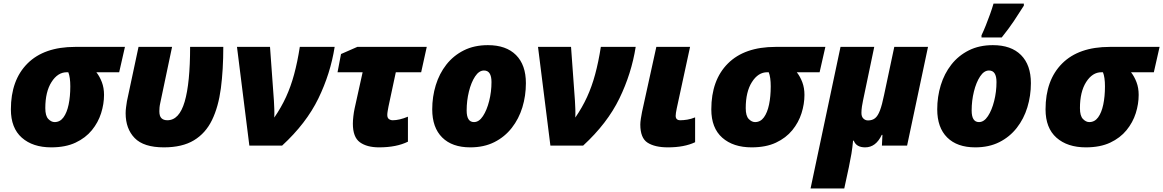

<svg xmlns="http://www.w3.org/2000/svg" viewBox="-20 -816 6519 1076"><path d="M267.1 9.8Q163.6 9.8 102.3 -44.4Q41 -98.6 41 -203.1Q41 -367.2 134 -460.2Q227.1 -553.2 400.9 -553.2H680.2L647.9 -411.1H520Q538.6 -387.7 550.8 -355.7Q563 -323.7 563 -284.2Q563 -233.4 546.6 -181.6Q530.3 -129.9 494.9 -86.4Q459.5 -43 403.3 -16.6Q347.2 9.8 267.1 9.8ZM286.1 -131.8Q316.4 -131.8 335.7 -158.2Q355 -184.6 364.5 -229.7Q374 -274.9 374 -332Q374 -383.3 362.8 -411.1H354Q303.7 -411.1 268.8 -356.4Q233.9 -301.8 233.9 -210Q233.9 -166.5 250.7 -149.2Q267.6 -131.8 286.1 -131.8Z M898.4 9.8Q785.2 9.8 734.6 -42.5Q684.1 -94.7 684.1 -181.2Q684.1 -197.8 686.5 -215.1Q689 -232.4 691.4 -249L756.3 -553.2H944.3L878.4 -240.2Q875 -225.1 874 -213.9Q873 -202.6 873 -192.9Q873 -165 884.8 -153.6Q896.5 -142.1 918 -142.1Q984.4 -142.1 1014.9 -246.1Q1045.4 -350.1 1045.4 -553.2H1231.4Q1231.4 -424.8 1217.8 -321Q1204.1 -217.3 1168.2 -143.3Q1132.3 -69.3 1066.9 -29.8Q1001.5 9.8 898.4 9.8Z M1377.4 0 1308.1 -553.2H1493.2L1515.1 -251Q1516.6 -226.1 1517.3 -203.6Q1518.1 -181.2 1517.1 -157.2Q1556.2 -213.9 1583 -272.5Q1609.9 -331.1 1628.4 -399.7Q1647 -468.3 1660.2 -553.2H1855.5Q1832 -403.8 1764.2 -264.2Q1696.3 -124.5 1561 0Z M2104.5 9.8Q2036.1 9.8 1996.8 -18.8Q1957.5 -47.4 1957.5 -123Q1957.5 -139.6 1960.2 -163.8Q1962.9 -188 1967.3 -208L2012.2 -411.1H1871.6L1891.1 -513.2L1982.4 -553.2H2371.6L2340.3 -411.1H2198.2L2157.2 -219.2Q2155.3 -208 2152.8 -194.8Q2150.4 -181.6 2150.4 -171.9Q2150.4 -155.3 2159.7 -148.7Q2168.9 -142.1 2181.2 -142.1Q2217.8 -142.1 2266.1 -162.1V-22Q2201.7 9.8 2104.5 9.8Z M2615.2 9.8Q2513.7 9.8 2458 -45.7Q2402.3 -101.1 2402.3 -203.1Q2402.3 -273.9 2422.1 -338.6Q2441.9 -403.3 2481.4 -453.9Q2521 -504.4 2579.3 -533.7Q2637.7 -563 2714.4 -563Q2816.4 -563 2871.8 -507.6Q2927.2 -452.1 2927.2 -350.1Q2927.2 -279.3 2907.5 -214.6Q2887.7 -149.9 2848.1 -99.4Q2808.6 -48.8 2750.5 -19.5Q2692.4 9.8 2615.2 9.8ZM2636.2 -131.8Q2664.6 -131.8 2686.5 -165.3Q2708.5 -198.7 2721.4 -250.2Q2734.4 -301.8 2734.4 -356Q2734.4 -420.9 2692.4 -420.9Q2664.6 -420.9 2642.6 -387.7Q2620.6 -354.5 2607.9 -303Q2595.2 -251.5 2595.2 -196.8Q2595.2 -131.8 2636.2 -131.8Z M3064.5 0 2995.1 -553.2H3180.2L3202.1 -251Q3203.6 -226.1 3204.3 -203.6Q3205.1 -181.2 3204.1 -157.2Q3243.2 -213.9 3270 -272.5Q3296.9 -331.1 3315.4 -399.7Q3334 -468.3 3347.2 -553.2H3542.5Q3519 -403.8 3451.2 -264.2Q3383.3 -124.5 3248 0Z M3723.1 9.8Q3649.9 9.8 3609.1 -16.4Q3568.4 -42.5 3568.4 -118.2Q3568.4 -130.9 3571.5 -151.4Q3574.7 -171.9 3578.1 -189L3658.2 -553.2H3847.2L3772.5 -208Q3766.6 -179.7 3766.6 -167Q3766.6 -142.1 3792.5 -142.1Q3809.6 -142.1 3831.3 -145.5Q3853 -148.9 3875.5 -158.2V-19Q3814.9 9.8 3723.1 9.8Z M4192.4 9.8Q4088.9 9.8 4027.6 -44.4Q3966.3 -98.6 3966.3 -203.1Q3966.3 -367.2 4059.3 -460.2Q4152.3 -553.2 4326.2 -553.2H4605.5L4573.2 -411.1H4445.3Q4463.9 -387.7 4476.1 -355.7Q4488.3 -323.7 4488.3 -284.2Q4488.3 -233.4 4471.9 -181.6Q4455.6 -129.9 4420.2 -86.4Q4384.8 -43 4328.6 -16.6Q4272.5 9.8 4192.4 9.8ZM4211.4 -131.8Q4241.7 -131.8 4261 -158.2Q4280.3 -184.6 4289.8 -229.7Q4299.3 -274.9 4299.3 -332Q4299.3 -383.3 4288.1 -411.1H4279.3Q4229 -411.1 4194.1 -356.4Q4159.2 -301.8 4159.2 -210Q4159.2 -166.5 4176 -149.2Q4192.9 -131.8 4211.4 -131.8Z M4522.5 240.2 4690.4 -553.2H4879.4L4816.4 -252Q4813.5 -239.3 4810.5 -219.7Q4807.6 -200.2 4807.6 -183.1Q4807.6 -162.1 4818.6 -151.6Q4829.6 -141.1 4844.7 -141.1Q4868.7 -141.1 4884.3 -153.8Q4899.9 -166.5 4911.6 -197.5Q4923.3 -228.5 4934.6 -284.2L4991.7 -553.2H5180.7L5063.5 0H4922.4L4925.3 -60.1H4921.4Q4888.7 9.8 4828.6 9.8Q4778.8 9.8 4764.6 -27.8H4760.7Q4757.3 10.7 4751.5 45.9Q4745.6 81.1 4737.3 120.1L4711.4 240.2Z M5445.3 9.8Q5343.8 9.8 5288.1 -45.7Q5232.4 -101.1 5232.4 -203.1Q5232.4 -273.9 5252.2 -338.6Q5272 -403.3 5311.5 -453.9Q5351.1 -504.4 5409.4 -533.7Q5467.8 -563 5544.4 -563Q5646.5 -563 5701.9 -507.6Q5757.3 -452.1 5757.3 -350.1Q5757.3 -279.3 5737.5 -214.6Q5717.8 -149.9 5678.2 -99.4Q5638.7 -48.8 5580.6 -19.5Q5522.5 9.8 5445.3 9.8ZM5466.3 -131.8Q5494.6 -131.8 5516.6 -165.3Q5538.6 -198.7 5551.5 -250.2Q5564.5 -301.8 5564.5 -356Q5564.5 -420.9 5522.5 -420.9Q5494.6 -420.9 5472.7 -387.7Q5450.7 -354.5 5438 -303Q5425.3 -251.5 5425.3 -196.8Q5425.3 -131.8 5466.3 -131.8ZM5480.5 -606V-618.2Q5491.7 -641.1 5504.4 -672.9Q5517.1 -704.6 5528.8 -737.3Q5540.5 -770 5547.9 -795.9H5717.8V-784.2Q5689.9 -739.7 5661.6 -697.5Q5633.3 -655.3 5593.8 -606Z M6065.4 9.8Q5961.9 9.8 5900.6 -44.4Q5839.4 -98.6 5839.4 -203.1Q5839.4 -367.2 5932.4 -460.2Q6025.4 -553.2 6199.2 -553.2H6478.5L6446.3 -411.1H6318.4Q6336.9 -387.7 6349.1 -355.7Q6361.3 -323.7 6361.3 -284.2Q6361.3 -233.4 6345 -181.6Q6328.6 -129.9 6293.2 -86.4Q6257.8 -43 6201.7 -16.6Q6145.5 9.8 6065.4 9.8ZM6084.5 -131.8Q6114.7 -131.8 6134 -158.2Q6153.3 -184.6 6162.8 -229.7Q6172.4 -274.9 6172.4 -332Q6172.4 -383.3 6161.1 -411.1H6152.3Q6102.1 -411.1 6067.1 -356.4Q6032.2 -301.8 6032.2 -210Q6032.2 -166.5 6049.1 -149.2Q6065.9 -131.8 6084.5 -131.8Z"/></svg>

Font: Open Sans ExtraBold
Style: Italic
Weight: 800
Italic angle: -12°
Designer: Monotype Design Team
Foundry: Monotype Imaging Inc.
Version: Version 3.000; ttfautohint (v1.8.4)